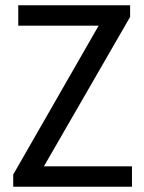

<svg xmlns="http://www.w3.org/2000/svg" viewBox="-20 -706 545 726"><path d="M30 0V-46L353 -609H49V-686H472V-642L146 -77H479V0Z"/></svg>

Font: Archivo Condensed
Style: Regular
Weight: 400
Width: 3
Designer: Hector Gatti
Foundry: Omnibus-Type
Version: Version 2.001; ttfautohint (v1.8.3)